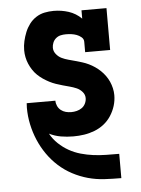

<svg xmlns="http://www.w3.org/2000/svg" viewBox="-53 -580 606 827"><g transform="rotate(-5 250.0 -166.5)"><path d="M437 205Q401 205 365 203Q329 201 294.5 191.5Q260 182 228 165Q196 148 169.5 124Q143 100 122.5 70.5Q102 41 88 8Q74 -25 66.5 -60.5Q59 -96 59 -132Q59 -137 59.5 -142Q60 -147 60 -152H184Q184 -140 189 -129Q194 -118 203.5 -110.5Q213 -103 224.5 -100Q236 -97 248 -97Q260 -97 272 -100Q284 -103 294 -110Q304 -117 309.5 -128.5Q315 -140 315 -152Q315 -167 304.5 -179Q294 -191 280 -197Q266 -203 251 -207Q236 -211 221.5 -215Q207 -219 192.5 -224Q178 -229 164.5 -236Q151 -243 138.5 -251.5Q126 -260 115 -270.5Q104 -281 95.5 -294Q87 -307 81 -321Q75 -335 72 -350Q69 -365 69 -380Q69 -400 73.5 -419.5Q78 -439 85.5 -457.5Q93 -476 105 -492Q117 -508 134 -519Q151 -530 170.5 -534Q190 -538 210 -538Q227 -538 243 -535.5Q259 -533 274.5 -528Q290 -523 304 -514.5Q318 -506 330 -494V-530H438V-349H330V-394Q330 -406 320.5 -414Q311 -422 300 -426Q289 -430 277.5 -431.5Q266 -433 254 -433Q242 -433 231 -430.5Q220 -428 211 -420.5Q202 -413 197.5 -402Q193 -391 193 -380Q193 -365 203 -352.5Q213 -340 226.5 -333.5Q240 -327 255 -323Q270 -319 284.5 -315Q299 -311 313.5 -306.5Q328 -302 341.5 -295.5Q355 -289 367.5 -280.5Q380 -272 391 -261.5Q402 -251 411 -238.5Q420 -226 426 -212.5Q432 -199 435.5 -184Q439 -169 439 -154Q439 -130 432 -107.5Q425 -85 412 -65Q399 -45 380.5 -30.5Q362 -16 340 -7.5Q318 1 295 4.5Q272 8 248 8Q221 8 194.5 3.5Q168 -1 144 -13Q157 11 177.5 30.5Q198 50 222 63.5Q246 77 272.5 84.5Q299 92 326 95.5Q353 99 381 99.5Q409 100 436 100H438V205Z"/></g></svg>

Font: Iosevka Slab Extrabold
Style: Regular
Weight: 800
Monospace: yes
Designer: Belleve Invis
Foundry: Belleve Invis
Version: Version 11.1.1; ttfautohint (v1.8.3)